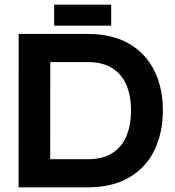

<svg xmlns="http://www.w3.org/2000/svg" viewBox="-20 -806 754 826"><path d="M356.7 -660Q463.7 -660 536 -617.5Q608.3 -575 644.5 -501Q680.7 -427 680.7 -331Q680.3 -234 644.2 -159.5Q608 -85 535.7 -42.5Q463.3 0 356.7 0H60L60.3 -660ZM196 -121H356.7Q422 -121 463.5 -147.7Q505 -174.3 524.2 -221.3Q543.3 -268.3 543.7 -331Q543.7 -392 524.5 -438.8Q505.3 -485.7 463.8 -512.3Q422.3 -539 356.7 -539H196.3ZM213 -786H458.3V-695.7H213Z"/></svg>

Font: Nata Sans
Style: Regular
Weight: 400
Designer: Daniel Uzquiano Cruz
Version: Version 1.001